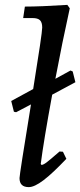

<svg xmlns="http://www.w3.org/2000/svg" viewBox="-20 -755 329 787"><path d="M238 -133 252 -104Q195 -44 158 -16Q121 12 98 12Q60 12 60 -25Q60 -39 107 -327L46 -295L37 -297L26 -341L116 -390Q153 -619 153 -642Q153 -663 144 -672Q135 -681 113 -681H75L82 -728Q146 -728 256 -735L266 -721Q235 -581 207 -432L269 -466L278 -462L289 -418L194 -367Q159 -177 147 -83L150 -79Q157 -79 170.5 -89Q184 -99 224 -134Z"/></svg>

Font: Alegreya Medium
Style: Italic
Weight: 500
Italic angle: -7°
Designer: Juan Pablo del Peral
Foundry: Huerta Tipografica
Version: Version 2.008; ttfautohint (v1.8)